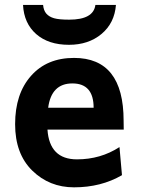

<svg xmlns="http://www.w3.org/2000/svg" viewBox="-20 -762 598 794"><path d="M286.1 12.7Q184.1 12.7 113.3 -56.6Q42.5 -126 42.5 -248.5Q42.5 -374 108.2 -448.2Q173.8 -522.5 286.1 -522.5Q491.2 -522.5 491.2 -262.7L491.7 -226.1H176.3Q184.6 -103 298.3 -103Q396 -103 474.1 -153.8L484.4 -37.6Q397.9 12.7 286.1 12.7ZM367.2 -316.4Q367.2 -417 279.3 -417Q192.4 -417 179.2 -316.4ZM265.1 -576.7Q180.2 -576.7 129.6 -621.1Q79.1 -665.5 75.2 -741.7H158.2Q160.2 -718.8 171.6 -705.6Q183.1 -692.4 203.9 -686.5Q224.6 -680.7 266.1 -680.7Q366.7 -680.7 374.5 -741.7H459.5Q453.6 -666.5 399.9 -621.6Q346.2 -576.7 265.1 -576.7Z"/></svg>

Font: Cadman
Style: Bold
Weight: 700
Designer: Paul James MIller
Foundry: High-Logic / Made with FontCreator
Version: Version 2.114;March 28, 2021;FontCreator 13.0.0.2683 64-bit